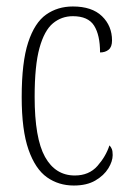

<svg xmlns="http://www.w3.org/2000/svg" viewBox="-20 -563 398 593"><path d="M208 10Q161 10 125 -15.5Q89 -41 68 -101Q47 -161 47 -263Q47 -371 67 -432Q87 -493 122.5 -518Q158 -543 205 -543Q264 -543 295 -513Q326 -483 326 -438Q326 -418 315.5 -409.5Q305 -401 289 -401Q289 -455 270.5 -484Q252 -513 205 -513Q170 -513 143.5 -491Q117 -469 102 -415Q87 -361 87 -264Q87 -136 119 -78.5Q151 -21 211 -21Q255 -21 281 -50.5Q307 -80 318 -114Q323 -109 325.5 -102.5Q328 -96 328 -84Q328 -65 314.5 -43Q301 -21 274.5 -5.5Q248 10 208 10Z"/></svg>

Font: Noto Serif Hebrew ExtraCondensed ExtraLight
Style: Regular
Weight: 200
Width: 2
Designer: Monotype Design Team
Foundry: Monotype Imaging Inc.
Version: Version 2.004; ttfautohint (v1.8.4.7-5d5b)